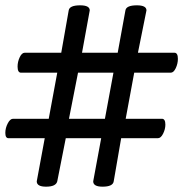

<svg xmlns="http://www.w3.org/2000/svg" viewBox="-79 -701 688 721"><path d="M348 -20Q345 0 306 0Q271 0 271 -20L301 -182H168L136 -20Q131 0 94 0Q59 0 59 -20L89 -182H-47Q-59 -182 -59 -202Q-59 -220 -50 -237.5Q-41 -255 -30 -255H104L136 -428H0Q-13 -428 -13 -451Q-13 -469 -5 -486Q3 -503 14 -503H151L179 -662Q182 -681 222 -681Q258 -681 258 -662L229 -503H363L392 -662Q395 -681 435 -681Q471 -681 471 -662L439 -503H576Q589 -503 589 -480Q589 -462 581 -445Q573 -428 562 -428H425L393 -255H529Q542 -255 542 -233Q542 -216 533.5 -199Q525 -182 514 -182H376ZM315 -255 347 -428H214L180 -255Z"/></svg>

Font: Marmelad
Style: Regular
Weight: 400
Designer: Manvel Shmavonyan
Foundry: Cyreal
Version: Version 1.001;PS 001.001;hotconv 1.0.88;makeotf.lib2.5.64775